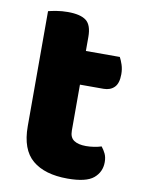

<svg xmlns="http://www.w3.org/2000/svg" viewBox="-74 -662 546 730"><g transform="rotate(10 198.5 -297.0)"><path d="M237 15Q149 15 101.5 -25Q54 -65 54 -155V-599Q65 -602 85.5 -605.5Q106 -609 129 -609Q178 -609 200 -592Q222 -575 222 -529V-475H353Q359 -464 364.5 -447.5Q370 -431 370 -411Q370 -376 354.5 -360.5Q339 -345 313 -345H222V-167Q222 -141 238.5 -130Q255 -119 285 -119Q300 -119 316 -121.5Q332 -124 344 -128Q353 -117 359.5 -103.5Q366 -90 366 -71Q366 -33 337.5 -9Q309 15 237 15Z"/></g></svg>

Font: Baloo Chettan 2 ExtraBold
Style: Regular
Weight: 800
Designer: Maithili Shingre, Unnati Kotecha and Ek Type
Foundry: Ek Type
Version: Version 1.640;hotconv 1.0.111;makeotfexe 2.5.65597; ttfautoh